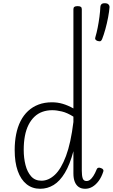

<svg xmlns="http://www.w3.org/2000/svg" viewBox="-20 -1153 699 1190"><path d="M229 17Q180 17 144.5 -11.5Q109 -40 90 -93.5Q71 -147 71 -223Q71 -275 80 -320.5Q89 -366 107.5 -402.5Q126 -439 154 -465Q182 -491 219 -505Q256 -519 302 -519Q337 -519 369 -509.5Q401 -500 435 -481V-1096Q435 -1106 441 -1110.5Q447 -1115 461 -1115Q475 -1115 481 -1110.5Q487 -1106 487 -1096V-95Q487 -65 492.5 -48Q498 -31 516 -31Q528 -31 538 -38.5Q548 -46 558.5 -62Q569 -78 580 -105Q583 -112 590 -113.5Q597 -115 606 -111Q616 -108 619.5 -101.5Q623 -95 620 -89Q609 -55 591.5 -31.5Q574 -8 553 4.5Q532 17 508 17Q484 17 468 6Q452 -5 443.5 -26Q435 -47 435 -78Q435 -113 435 -147.5Q435 -182 435 -216Q413 -133 382 -81.5Q351 -30 312.5 -6.5Q274 17 229 17ZM127 -224Q127 -174 138 -130.5Q149 -87 173 -60Q197 -33 237 -33Q281 -33 320 -69.5Q359 -106 389 -186Q419 -266 435 -397V-430Q397 -454 364 -462Q331 -470 304 -470Q271 -470 243 -460Q215 -450 193.5 -429.5Q172 -409 157 -379.5Q142 -350 134.5 -311Q127 -272 127 -224ZM585 -899Q574 -903 571 -909Q568 -915 572 -926Q579 -949 585.5 -982Q592 -1015 596.5 -1049.5Q601 -1084 602 -1110Q602 -1119 608 -1126Q614 -1133 629 -1133Q645 -1133 652 -1126Q659 -1119 659 -1110Q657 -1082 650 -1045Q643 -1008 633 -972Q623 -936 613 -911Q610 -903 604.5 -899Q599 -895 585 -899Z"/></svg>

Font: Playwrite FR Moderne ExtraLight
Style: Regular
Weight: 250
Version: Version 1.002